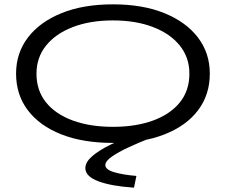

<svg xmlns="http://www.w3.org/2000/svg" viewBox="-20 -647 1040 884"><path d="M500 11Q362 11 262 -28.5Q162 -68 108 -139.5Q54 -211 54 -308Q54 -402 108 -473.5Q162 -545 262 -586Q362 -627 500 -627Q638 -627 738 -586Q838 -545 892 -473.5Q946 -402 946 -308Q946 -211 892 -139.5Q838 -68 738 -28.5Q638 11 500 11ZM500 -63Q605 -63 684.5 -92Q764 -121 808 -175.5Q852 -230 852 -308Q852 -382 808 -437Q764 -492 684.5 -522.5Q605 -553 500 -553Q395 -553 315.5 -522.5Q236 -492 192 -437Q148 -382 148 -308Q148 -230 192 -175.5Q236 -121 315.5 -92Q395 -63 500 -63ZM608 163 597 217Q492 210 432.5 187.5Q373 165 373 127Q373 100 403.5 73Q434 46 489 19Q544 -8 615 -34L669 -10Q618 10 571.5 31.5Q525 53 495 74Q465 95 465 113Q465 134 506 146Q547 158 608 163Z"/></svg>

Font: Inconsolata UltraExpanded
Style: Regular
Weight: 400
Width: 9
Monospace: yes
Designer: Raph Levien, Cyreal, Brenton Simpson
Foundry: Raph Levien, Cyreal, Google
Version: Version 3.000; ttfautohint (v1.8.2.53-6de2)